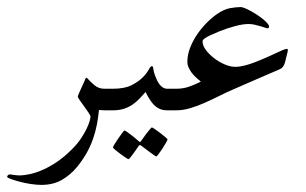

<svg xmlns="http://www.w3.org/2000/svg" viewBox="-69 -312 865 543"><path d="M226.1 0Q222.2 0 218.8 -0.5Q215.3 -1 210.9 -1Q209 19.5 205.1 39.8Q201.2 60.1 194.3 80.1Q187.5 100.1 176.5 119.9Q165.5 139.6 148.9 160.2Q130.4 182.6 106 196.8Q81.5 210.9 47.9 210.9Q34.2 210.9 17.3 208.3Q0.5 205.6 -14.2 201.7Q-28.8 197.8 -38.8 194.1Q-48.8 190.4 -48.8 188Q-48.8 185.1 -46.1 183.1Q-43.5 181.2 -41 181.2Q-40.5 181.2 -37.6 181.6Q-34.7 182.1 -30.8 182.6Q-26.9 183.1 -22.7 183.6Q-18.6 184.1 -15.1 184.1Q-1 184.1 16.6 180.2Q34.2 176.3 53.7 167.5Q73.2 158.7 93.3 145Q113.3 131.3 132.8 111.8Q148.9 96.2 159.4 80.6Q169.9 64.9 176 52Q182.1 39.1 184.6 30Q187 21 187 18.1Q187 15.1 181.4 6.6Q175.8 -2 168.9 -11.2Q162.1 -20.5 156.5 -28.6Q150.9 -36.6 150.9 -39.1Q150.9 -40 154.1 -47.6Q157.2 -55.2 161.4 -64Q165.5 -72.8 169.2 -81.1Q172.9 -89.4 173.8 -91.8H176.8Q186.5 -80.6 198.5 -70.8Q210.4 -61 226.1 -61H244.1Q262.7 -61 271.7 -51.5Q280.8 -42 280.8 -30.8Q280.8 -19.5 271.7 -9.8Q262.7 0 244.1 0Z M404.8 0Q391.1 0 381.8 -4.4Q372.6 -8.8 364.7 -17.1Q359.4 -22.9 353 -33Q346.7 -43 342.8 -51.8Q334 -42 325.2 -32.7Q316.4 -23.4 305.7 -16.1Q294.9 -8.8 281.5 -4.4Q268.1 0 250 0H231.9Q213.4 0 204.3 -9.8Q195.3 -19.5 195.3 -30.8Q195.3 -42 204.3 -51.5Q213.4 -61 231.9 -61H250Q283.2 -61 303 -71Q322.8 -81.1 334.5 -93Q346.2 -105 351.6 -115Q356.9 -125 360.8 -125Q363.8 -125 364.7 -116.7Q365.7 -108.4 369.6 -98.1Q371.6 -92.3 374.8 -85.7Q377.9 -79.1 382.1 -73.5Q386.2 -67.9 391.8 -64.5Q397.5 -61 404.8 -61H423.8Q442.4 -61 451.4 -51.5Q460.4 -42 460.4 -30.8Q460.4 -19.5 451.4 -9.8Q442.4 0 423.8 0ZM404.8 82Q404.8 84 400.4 91.8Q396 99.6 390.4 108.2Q384.8 116.7 379.6 123.5Q374.5 130.4 372.6 130.4Q371.6 130.4 365 125.7Q358.4 121.1 350.6 115.2Q341.8 108.4 330.6 100.1Q327.1 96.7 323.7 100.1Q316.4 110.4 310.5 119.1Q305.2 126.5 300.5 132.3Q295.9 138.2 294.4 138.2Q293 138.2 285.9 133.5Q278.8 128.9 271 123Q263.2 117.2 256.8 111.8Q250.5 106.4 250.5 105Q250.5 103 255.1 95.5Q259.8 87.9 265.6 79.3Q271.5 70.8 276.6 64Q281.7 57.1 282.7 57.1Q285.2 57.1 291.5 61.8Q297.9 66.4 304.7 71.8Q313 78.1 322.8 86.9Q325.7 89.4 326.9 89.6Q328.1 89.8 330.6 85.9Q337.9 75.2 344.2 66.9Q349.6 60.1 354.5 54.2Q359.4 48.3 360.4 48.3Q361.8 48.3 369.1 53.2Q376.5 58.1 384.3 64.2Q392.1 70.3 398.4 75.7Q404.8 81.1 404.8 82Z M745.1 -169.9Q745.1 -169.4 744.4 -165.8Q743.7 -162.1 742.4 -157.2Q741.2 -152.3 739.7 -146.5Q738.3 -140.6 736.8 -134.8Q734.4 -127.4 731.2 -123Q728 -118.7 722.2 -116.2Q695.8 -105 662.1 -90.3Q628.4 -75.7 592.8 -60.1Q571.3 -50.8 550.3 -40.3Q529.3 -29.8 508.8 -20.8Q488.3 -11.7 468.5 -5.9Q448.7 0 429.2 0H411.1Q392.6 0 383.5 -9.8Q374.5 -19.5 374.5 -30.8Q374.5 -42 383.5 -51.5Q392.6 -61 411.1 -61H429.2Q447.8 -61 463.6 -66.2Q479.5 -71.3 499 -81.1Q492.7 -86.4 485.8 -92.5Q479 -98.6 473.6 -105.7Q468.3 -112.8 464.6 -120.6Q460.9 -128.4 460.9 -137.2Q460.9 -156.7 468.5 -176.5Q476.1 -196.3 488.5 -214.6Q501 -232.9 516.6 -248.5Q532.2 -264.2 548.8 -274.9Q565.9 -286.1 582.5 -289.1Q599.1 -292 611.8 -292Q615.7 -292 623 -289.1Q630.4 -286.1 639.4 -281.2Q648.4 -276.4 657.7 -270.3Q667 -264.2 674.6 -258.1Q682.1 -252 687 -246.3Q691.9 -240.7 691.9 -236.8Q691.9 -231.9 687 -231.9Q685.5 -231.9 680.2 -233.9Q674.8 -235.8 667.2 -238Q659.7 -240.2 650.9 -242.2Q642.1 -244.1 633.8 -244.1Q618.7 -244.1 596.4 -238.3Q574.2 -232.4 553.2 -224.1Q537.1 -217.3 527.3 -212.9Q517.6 -208.5 512.5 -205.1Q507.3 -201.7 505.6 -199.5Q503.9 -197.3 503.9 -194.8Q503.9 -183.1 513.2 -170.7Q522.5 -158.2 536.4 -147.5Q550.3 -136.7 566.4 -129.9Q582.5 -123 596.2 -123Q608.4 -123 623 -126.7Q637.7 -130.4 652.6 -136.2Q667.5 -142.1 682.1 -148.4Q696.8 -154.8 709 -160.6Q721.2 -166.5 730 -170.2Q738.8 -173.8 742.2 -173.8Q745.1 -173.8 745.1 -169.9Z"/></svg>

Font: Scheherazade Urdu
Style: Regular
Weight: 400
Designer: SIL International
Foundry: SIL International
Version: Version 1.005 (build 117/117)